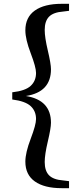

<svg xmlns="http://www.w3.org/2000/svg" viewBox="-20 -819 420 1017"><path d="M345.7 -761.7 314.5 -757.8Q262.7 -753.9 239.7 -730.5Q216.8 -707 216.8 -660.2Q216.8 -621.1 233.4 -550.8Q250 -480.5 250 -452.1Q250 -331.1 117.2 -310.5Q250 -289.1 250 -168.9Q250 -140.6 233.4 -70.3Q216.8 0 216.8 39.1Q216.8 85.9 239.7 109.4Q262.7 132.8 314.5 136.7L345.7 140.6V177.7H306.6Q214.8 177.7 164.6 142.1Q114.3 106.4 114.3 37.1Q114.3 -9.8 142.6 -84Q170.9 -158.2 170.9 -188.5Q170.9 -230.5 142.6 -256.8Q114.3 -283.2 44.9 -292V-330.1Q114.3 -337.9 142.6 -364.3Q170.9 -390.6 170.9 -432.6Q170.9 -462.9 142.6 -537.1Q114.3 -611.3 114.3 -658.2Q114.3 -727.5 164.6 -763.2Q214.8 -798.8 306.6 -798.8H345.7Z"/></svg>

Font: GenYoMin TW TTF Bold
Style: Regular
Weight: 700
Version: Version 1.300